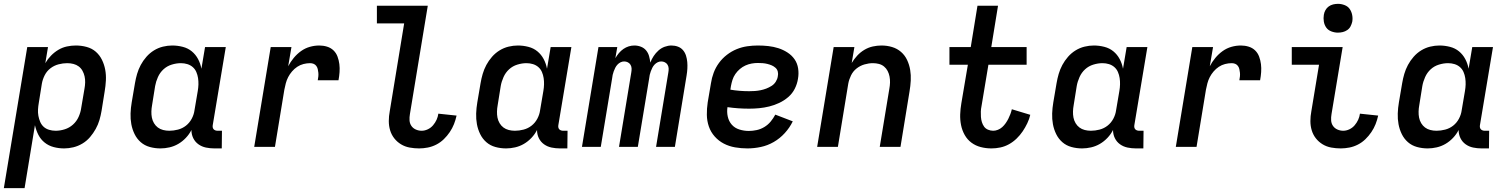

<svg xmlns="http://www.w3.org/2000/svg" viewBox="-29 -765 7849 1000"><path d="M-9 215 113 -520H221L207 -436Q219 -457 236.5 -475Q254 -493 275 -505.5Q296 -518 319.5 -523Q343 -528 366 -528Q395 -528 422.5 -520.5Q450 -513 470 -495.5Q490 -478 502 -453.5Q514 -429 519 -402Q524 -375 522.5 -346Q521 -317 516 -288L500 -188Q496 -164 489 -140Q482 -116 469.5 -93.5Q457 -71 440 -51Q423 -31 400.5 -17.5Q378 -4 353.5 2Q329 8 305 8Q277 8 250.5 1Q224 -6 203.5 -22.5Q183 -39 171 -62.5Q159 -86 153 -113L99 215ZM261 -84Q284 -84 308 -91.5Q332 -99 351 -116Q370 -133 380.5 -156.5Q391 -180 394 -203L411 -303Q414 -319 414.5 -335.5Q415 -352 411.5 -367.5Q408 -383 400.5 -396.5Q393 -410 381 -419Q369 -428 353.5 -432Q338 -436 321 -436Q299 -436 276 -430Q253 -424 234 -409.5Q215 -395 204 -373.5Q193 -352 189 -329L173 -229Q170 -212 169 -195Q168 -178 171 -161.5Q174 -145 180.5 -130Q187 -115 198.5 -104.5Q210 -94 226.5 -89Q243 -84 261 -84Z M807 8Q778 8 751 0.5Q724 -7 704 -24.5Q684 -42 672 -66.5Q660 -91 655 -118Q650 -145 651 -174Q652 -203 657 -232L674 -332Q678 -356 685 -380Q692 -404 704 -426.5Q716 -449 733.5 -469Q751 -489 773 -502.5Q795 -516 819.5 -522Q844 -528 868 -528Q896 -528 923 -521Q950 -514 970 -497.5Q990 -481 1002.5 -457.5Q1015 -434 1020 -407L1039 -520H1147L1079 -113Q1078 -107 1079 -101.5Q1080 -96 1083.5 -92Q1087 -88 1092.5 -86Q1098 -84 1104 -84H1127L1126 8H1088Q1065 8 1043.5 3.5Q1022 -1 1004.5 -13.5Q987 -26 977.5 -45.5Q968 -65 968 -88Q957 -66 939 -47Q921 -28 899.5 -15.5Q878 -3 854 2.5Q830 8 807 8ZM853 -84Q875 -84 898 -90Q921 -96 939.5 -110.5Q958 -125 969.5 -146.5Q981 -168 984 -191L1001 -291Q1004 -308 1004.5 -325Q1005 -342 1002.5 -358.5Q1000 -375 993.5 -390Q987 -405 975 -415.5Q963 -426 947 -431Q931 -436 913 -436Q890 -436 865.5 -428.5Q841 -421 822.5 -404Q804 -387 793.5 -363.5Q783 -340 779 -317L763 -217Q760 -201 759.5 -184.5Q759 -168 762 -152.5Q765 -137 773 -123.5Q781 -110 793 -101Q805 -92 820.5 -88Q836 -84 853 -84Z M1295 0 1381 -520H1489L1472 -420Q1484 -443 1501 -463.5Q1518 -484 1539 -499Q1560 -514 1584.5 -521Q1609 -528 1634 -528Q1655 -528 1674.5 -522Q1694 -516 1708 -502.5Q1722 -489 1729 -470Q1736 -451 1738.5 -431Q1741 -411 1739.5 -389.5Q1738 -368 1734 -347H1626Q1628 -357 1629 -367Q1630 -377 1629 -386.5Q1628 -396 1626 -405Q1624 -414 1618.5 -421.5Q1613 -429 1604.5 -432.5Q1596 -436 1586 -436Q1569 -436 1551.5 -431.5Q1534 -427 1519 -417Q1504 -407 1492 -393Q1480 -379 1472 -363.5Q1464 -348 1459.5 -331Q1455 -314 1452 -298L1403 0Z M2154 8Q2129 8 2104.5 3.5Q2080 -1 2059.5 -13.5Q2039 -26 2024.5 -44.5Q2010 -63 2003 -86Q1996 -109 1996 -134.5Q1996 -160 2001 -186L2076 -643H1934V-735H2199L2106 -171Q2103 -154 2104 -138Q2105 -122 2113.5 -109.5Q2122 -97 2136.5 -90.5Q2151 -84 2167 -84Q2183 -84 2199 -91.5Q2215 -99 2226.5 -112.5Q2238 -126 2245 -141.5Q2252 -157 2254 -173L2349 -163Q2344 -140 2335.5 -118.5Q2327 -97 2313.5 -77Q2300 -57 2282.5 -40Q2265 -23 2243.5 -12Q2222 -1 2199 3.5Q2176 8 2154 8Z M2607 8Q2578 8 2551 0.5Q2524 -7 2504 -24.5Q2484 -42 2472 -66.5Q2460 -91 2455 -118Q2450 -145 2451 -174Q2452 -203 2457 -232L2474 -332Q2478 -356 2485 -380Q2492 -404 2504 -426.5Q2516 -449 2533.5 -469Q2551 -489 2573 -502.5Q2595 -516 2619.5 -522Q2644 -528 2668 -528Q2696 -528 2723 -521Q2750 -514 2770 -497.5Q2790 -481 2802.5 -457.5Q2815 -434 2820 -407L2839 -520H2947L2879 -113Q2878 -107 2879 -101.5Q2880 -96 2883.5 -92Q2887 -88 2892.5 -86Q2898 -84 2904 -84H2927L2926 8H2888Q2865 8 2843.5 3.5Q2822 -1 2804.5 -13.5Q2787 -26 2777.5 -45.5Q2768 -65 2768 -88Q2757 -66 2739 -47Q2721 -28 2699.5 -15.5Q2678 -3 2654 2.5Q2630 8 2607 8ZM2653 -84Q2675 -84 2698 -90Q2721 -96 2739.5 -110.5Q2758 -125 2769.5 -146.5Q2781 -168 2784 -191L2801 -291Q2804 -308 2804.5 -325Q2805 -342 2802.5 -358.5Q2800 -375 2793.5 -390Q2787 -405 2775 -415.5Q2763 -426 2747 -431Q2731 -436 2713 -436Q2690 -436 2665.5 -428.5Q2641 -421 2622.5 -404Q2604 -387 2593.5 -363.5Q2583 -340 2579 -317L2563 -217Q2560 -201 2559.5 -184.5Q2559 -168 2562 -152.5Q2565 -137 2573 -123.5Q2581 -110 2593 -101Q2605 -92 2620.5 -88Q2636 -84 2653 -84Z M3002 0 3088 -520H3186L3176 -462Q3184 -476 3194.5 -488.5Q3205 -501 3218 -510Q3231 -519 3245.5 -523.5Q3260 -528 3275 -528Q3293 -528 3309.5 -521.5Q3326 -515 3336.5 -502Q3347 -489 3351.5 -473Q3356 -457 3358 -439Q3365 -457 3375.5 -473Q3386 -489 3400.5 -502Q3415 -515 3433 -521.5Q3451 -528 3468 -528Q3486 -528 3502 -522Q3518 -516 3528.5 -503.5Q3539 -491 3544 -475Q3549 -459 3550.5 -442Q3552 -425 3551 -407.5Q3550 -390 3547 -372L3486 0H3388L3452 -388Q3454 -399 3453.5 -409Q3453 -419 3448 -427.5Q3443 -436 3434 -440.5Q3425 -445 3415 -445Q3405 -445 3396 -440.5Q3387 -436 3380 -428.5Q3373 -421 3368.5 -412Q3364 -403 3360.5 -393.5Q3357 -384 3355 -375Q3353 -366 3352 -356L3293 0H3195L3259 -388Q3261 -399 3260.5 -409Q3260 -419 3255 -427.5Q3250 -436 3241 -440.5Q3232 -445 3222 -445Q3212 -445 3203 -440.5Q3194 -436 3187 -428.5Q3180 -421 3175.5 -412Q3171 -403 3167.5 -393.5Q3164 -384 3162 -375Q3160 -366 3159 -356L3100 0Z M3864 8Q3831 8 3799.5 2.5Q3768 -3 3741 -17Q3714 -31 3693.5 -54Q3673 -77 3663 -106Q3653 -135 3652.5 -167Q3652 -199 3657 -232L3674 -332Q3678 -359 3688 -386Q3698 -413 3715.5 -437Q3733 -461 3757 -479.5Q3781 -498 3808 -509Q3835 -520 3863 -524Q3891 -528 3918 -528Q3946 -528 3973 -525Q4000 -522 4025 -514Q4050 -506 4072.5 -491.5Q4095 -477 4109.5 -456Q4124 -435 4128 -408Q4132 -381 4127 -354Q4123 -328 4110.5 -303Q4098 -278 4076.5 -259.5Q4055 -241 4029.5 -229Q4004 -217 3977.5 -210.5Q3951 -204 3925 -201.5Q3899 -199 3873 -199Q3844 -199 3815.5 -201Q3787 -203 3760 -207Q3756 -182 3761.5 -157.5Q3767 -133 3782.5 -115.5Q3798 -98 3822 -90.5Q3846 -83 3871 -83Q3891 -83 3912 -87.5Q3933 -92 3952 -103.5Q3971 -115 3985 -132Q3999 -149 4009 -168L4100 -133Q4084 -100 4058.5 -72Q4033 -44 4001 -25.5Q3969 -7 3933.5 0.5Q3898 8 3864 8ZM3873 -290Q3888 -290 3902.5 -291Q3917 -292 3932 -295Q3947 -298 3961.5 -303.5Q3976 -309 3989.5 -317.5Q4003 -326 4011.5 -339.5Q4020 -353 4022 -367Q4025 -380 4022 -392Q4019 -404 4010 -412Q4001 -420 3990.5 -424.5Q3980 -429 3968 -432Q3956 -435 3943.5 -436Q3931 -437 3918 -437Q3902 -437 3885.5 -434Q3869 -431 3853.5 -424Q3838 -417 3824.5 -405.5Q3811 -394 3801 -379.5Q3791 -365 3786 -349Q3781 -333 3778 -317L3775 -298Q3798 -294 3823 -292Q3848 -290 3873 -290Z M4227 0 4313 -520H4421L4407 -437Q4419 -457 4435.5 -475Q4452 -493 4473 -505.5Q4494 -518 4517 -523Q4540 -528 4562 -528Q4591 -528 4617.5 -520Q4644 -512 4664 -494.5Q4684 -477 4695.5 -452.5Q4707 -428 4711.5 -401Q4716 -374 4714.5 -345.5Q4713 -317 4708 -288L4661 0H4553L4603 -303Q4606 -319 4606.5 -335Q4607 -351 4604 -366.5Q4601 -382 4594 -395.5Q4587 -409 4575.5 -418.5Q4564 -428 4549 -432Q4534 -436 4517 -436Q4496 -436 4473.5 -429.5Q4451 -423 4432.5 -408.5Q4414 -394 4403.5 -372.5Q4393 -351 4389 -329L4335 0Z M5135 8Q5106 8 5079 1Q5052 -6 5030.5 -22Q5009 -38 4995.5 -62Q4982 -86 4976.5 -113.5Q4971 -141 4972 -169.5Q4973 -198 4978 -227L5012 -428H4916V-520H5027L5062 -735H5169L5134 -520H5318V-428H5119L5083 -212Q5080 -198 5079.5 -184Q5079 -170 5080 -156Q5081 -142 5085 -129Q5089 -116 5096.5 -105.5Q5104 -95 5117 -89.5Q5130 -84 5144 -84Q5156 -84 5168.5 -89Q5181 -94 5191 -103Q5201 -112 5209 -123.5Q5217 -135 5223 -147Q5229 -159 5233.5 -171Q5238 -183 5241 -196L5337 -167Q5332 -145 5321.5 -123Q5311 -101 5297.5 -81Q5284 -61 5266 -43.5Q5248 -26 5226.5 -14Q5205 -2 5181.5 3Q5158 8 5135 8Z M5607 8Q5578 8 5551 0.5Q5524 -7 5504 -24.5Q5484 -42 5472 -66.5Q5460 -91 5455 -118Q5450 -145 5451 -174Q5452 -203 5457 -232L5474 -332Q5478 -356 5485 -380Q5492 -404 5504 -426.5Q5516 -449 5533.5 -469Q5551 -489 5573 -502.5Q5595 -516 5619.5 -522Q5644 -528 5668 -528Q5696 -528 5723 -521Q5750 -514 5770 -497.5Q5790 -481 5802.5 -457.5Q5815 -434 5820 -407L5839 -520H5947L5879 -113Q5878 -107 5879 -101.5Q5880 -96 5883.5 -92Q5887 -88 5892.5 -86Q5898 -84 5904 -84H5927L5926 8H5888Q5865 8 5843.5 3.5Q5822 -1 5804.5 -13.5Q5787 -26 5777.5 -45.5Q5768 -65 5768 -88Q5757 -66 5739 -47Q5721 -28 5699.5 -15.5Q5678 -3 5654 2.5Q5630 8 5607 8ZM5653 -84Q5675 -84 5698 -90Q5721 -96 5739.5 -110.5Q5758 -125 5769.5 -146.5Q5781 -168 5784 -191L5801 -291Q5804 -308 5804.5 -325Q5805 -342 5802.5 -358.5Q5800 -375 5793.5 -390Q5787 -405 5775 -415.5Q5763 -426 5747 -431Q5731 -436 5713 -436Q5690 -436 5665.5 -428.5Q5641 -421 5622.5 -404Q5604 -387 5593.5 -363.5Q5583 -340 5579 -317L5563 -217Q5560 -201 5559.5 -184.5Q5559 -168 5562 -152.5Q5565 -137 5573 -123.5Q5581 -110 5593 -101Q5605 -92 5620.5 -88Q5636 -84 5653 -84Z M6095 0 6181 -520H6289L6272 -420Q6284 -443 6301 -463.5Q6318 -484 6339 -499Q6360 -514 6384.5 -521Q6409 -528 6434 -528Q6455 -528 6474.5 -522Q6494 -516 6508 -502.5Q6522 -489 6529 -470Q6536 -451 6538.5 -431Q6541 -411 6539.5 -389.5Q6538 -368 6534 -347H6426Q6428 -357 6429 -367Q6430 -377 6429 -386.5Q6428 -396 6426 -405Q6424 -414 6418.5 -421.5Q6413 -429 6404.5 -432.5Q6396 -436 6386 -436Q6369 -436 6351.5 -431.5Q6334 -427 6319 -417Q6304 -407 6292 -393Q6280 -379 6272 -363.5Q6264 -348 6259.5 -331Q6255 -314 6252 -298L6203 0Z M6954 8Q6929 8 6904.5 3.5Q6880 -1 6859.5 -13.5Q6839 -26 6824.5 -44.5Q6810 -63 6803 -86Q6796 -109 6796 -134.5Q6796 -160 6801 -186L6841 -428H6699V-520H6964L6906 -171Q6903 -154 6904 -138Q6905 -122 6913.5 -109.5Q6922 -97 6936.5 -90.5Q6951 -84 6967 -84Q6983 -84 6999 -91.5Q7015 -99 7026.5 -112.5Q7038 -126 7045 -141.5Q7052 -157 7054 -173L7149 -163Q7144 -140 7135.5 -118.5Q7127 -97 7113.5 -77Q7100 -57 7082.5 -40Q7065 -23 7043.5 -12Q7022 -1 6999 3.5Q6976 8 6954 8ZM6939 -595Q6922 -595 6905 -601.5Q6888 -608 6878.5 -621.5Q6869 -635 6866 -652.5Q6863 -670 6866 -688Q6868 -701 6874.5 -712.5Q6881 -724 6891.5 -731.5Q6902 -739 6914.5 -742Q6927 -745 6940 -745Q6957 -745 6974 -738.5Q6991 -732 7000.5 -718.5Q7010 -705 7013.5 -687.5Q7017 -670 7014 -652Q7011 -639 7005 -627.5Q6999 -616 6988 -608.5Q6977 -601 6964.5 -598Q6952 -595 6939 -595Z M7407 8Q7378 8 7351 0.5Q7324 -7 7304 -24.5Q7284 -42 7272 -66.5Q7260 -91 7255 -118Q7250 -145 7251 -174Q7252 -203 7257 -232L7274 -332Q7278 -356 7285 -380Q7292 -404 7304 -426.5Q7316 -449 7333.5 -469Q7351 -489 7373 -502.5Q7395 -516 7419.5 -522Q7444 -528 7468 -528Q7496 -528 7523 -521Q7550 -514 7570 -497.5Q7590 -481 7602.5 -457.5Q7615 -434 7620 -407L7639 -520H7747L7679 -113Q7678 -107 7679 -101.5Q7680 -96 7683.5 -92Q7687 -88 7692.5 -86Q7698 -84 7704 -84H7727L7726 8H7688Q7665 8 7643.5 3.5Q7622 -1 7604.5 -13.5Q7587 -26 7577.5 -45.5Q7568 -65 7568 -88Q7557 -66 7539 -47Q7521 -28 7499.5 -15.5Q7478 -3 7454 2.5Q7430 8 7407 8ZM7453 -84Q7475 -84 7498 -90Q7521 -96 7539.5 -110.5Q7558 -125 7569.5 -146.5Q7581 -168 7584 -191L7601 -291Q7604 -308 7604.5 -325Q7605 -342 7602.5 -358.5Q7600 -375 7593.5 -390Q7587 -405 7575 -415.5Q7563 -426 7547 -431Q7531 -436 7513 -436Q7490 -436 7465.5 -428.5Q7441 -421 7422.5 -404Q7404 -387 7393.5 -363.5Q7383 -340 7379 -317L7363 -217Q7360 -201 7359.5 -184.5Q7359 -168 7362 -152.5Q7365 -137 7373 -123.5Q7381 -110 7393 -101Q7405 -92 7420.5 -88Q7436 -84 7453 -84Z"/></svg>

Font: Iosevka Semibold Extended
Style: Italic
Weight: 600
Width: 7
Italic angle: -9°
Monospace: yes
Designer: Belleve Invis
Foundry: Belleve Invis
Version: Version 32.5.0; ttfautohint (v1.8.4)